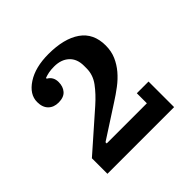

<svg xmlns="http://www.w3.org/2000/svg" viewBox="-109 -801 568 568"><g transform="rotate(-45 174.5 -517.0)"><path d="M36 -395 153 -498Q179 -521 196 -544Q213 -567 213 -594V-605Q213 -634 195.5 -650Q178 -666 149 -666Q135 -666 125.5 -664Q116 -662 108 -659V-656Q126 -646 126 -624Q126 -605 115.5 -593Q105 -581 83 -581Q63 -581 51 -593Q39 -605 39 -627Q39 -659 73.5 -681.5Q108 -704 163 -704Q228 -704 264.5 -678.5Q301 -653 301 -602Q301 -578 292.5 -558.5Q284 -539 270 -522.5Q256 -506 237.5 -492Q219 -478 200 -466L98 -400V-395H266V-437H315V-330H36Z"/></g></svg>

Font: IBM Plex Serif Medm
Style: Regular
Weight: 500
Designer: Mike Abbink, Paul van der Laan, Pieter van Rosmalen
Foundry: Bold Monday
Version: Version 3.001